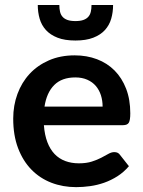

<svg xmlns="http://www.w3.org/2000/svg" viewBox="-20 -743 574 770"><path d="M33 0ZM279.5 -521Q328 -521 369 -505.5Q410 -490 439.5 -460.2Q469 -430.5 485.8 -387.2Q502.5 -344 502.5 -288.5Q502.5 -260.5 496.5 -250.8Q490.5 -241 473.5 -241H156Q159 -201.5 170 -172.8Q181 -144 199 -125.2Q217 -106.5 241.8 -97.2Q266.5 -88 296.5 -88Q326.5 -88 348.2 -95Q370 -102 386.2 -110.5Q402.5 -119 414.8 -126Q427 -133 438.5 -133Q454 -133 461.5 -121.5L497 -76.5Q476.5 -52.5 451 -36.2Q425.5 -20 397.8 -10.2Q370 -0.5 341.2 3.5Q312.5 7.5 285.5 7.5Q232 7.5 186 -10.2Q140 -28 106 -62.8Q72 -97.5 52.5 -148.8Q33 -200 33 -267.5Q33 -320 50 -366.2Q67 -412.5 98.8 -446.8Q130.5 -481 176.2 -501Q222 -521 279.5 -521ZM282 -432.5Q228 -432.5 197.5 -402Q167 -371.5 158.5 -315.5H391.5Q391.5 -339.5 384.8 -360.8Q378 -382 364.5 -398Q351 -414 330.2 -423.2Q309.5 -432.5 282 -432.5ZM282.5 -580.5Q239.5 -580.5 210.8 -591.8Q182 -603 164.2 -622.5Q146.5 -642 139 -668Q131.5 -694 131.5 -723H218Q218 -708 220.8 -696Q223.5 -684 230.8 -675.8Q238 -667.5 250.5 -663Q263 -658.5 282.5 -658.5Q302 -658.5 314.5 -663Q327 -667.5 334.2 -675.8Q341.5 -684 344.2 -696Q347 -708 347 -723H433.5Q433.5 -694 426 -668Q418.5 -642 400.8 -622.5Q383 -603 354 -591.8Q325 -580.5 282.5 -580.5Z"/></svg>

Font: Lato
Style: Bold
Weight: 700
Designer: Lukasz Dziedzic
Foundry: tyPoland Lukasz Dziedzic
Version: Version 2.007; 2014-02-27